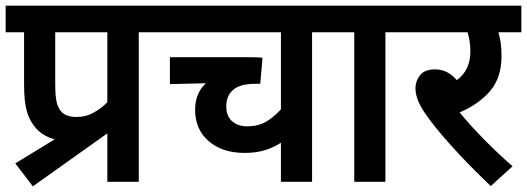

<svg xmlns="http://www.w3.org/2000/svg" viewBox="-20 -642 1861 678"><path d="M34 -65 173 -150Q133 -161 109 -187Q86 -212 75.5 -246.5Q65 -281 65 -344V-528H0V-622H558V-528H470V0H359V-171L96 16ZM359 -528H175V-350Q175 -302 180 -281.5Q185 -261 197 -247Q214 -229 250 -229Q284 -229 312 -245Q340 -261 359 -281Z M1170 -528H1082V0H972V-138Q946 -121 915 -111.5Q884 -102 844 -102Q765 -102 717 -143.5Q669 -185 669 -254Q669 -313 707 -348L580 -345V-440H855Q871 -440 886 -439.5Q901 -439 907 -438L899 -346H880Q828 -346 803.5 -325Q779 -304 779 -266Q779 -233 799 -214.5Q819 -196 853 -196Q892 -196 920 -212.5Q948 -229 972 -256V-528H545V-622H1170Z M1341 -528V0H1231V-528H1156V-622H1430V-528Z M1790 -55 1713 15Q1635 -59 1573.5 -127.5Q1512 -196 1481 -242Q1461 -272 1454 -292.5Q1447 -313 1447 -331Q1447 -355 1463 -376Q1479 -397 1517 -397Q1561 -397 1593 -359Q1641 -394 1641 -460Q1641 -497 1631 -528H1416V-622H1821V-528H1740Q1745 -512 1748 -491.5Q1751 -471 1751 -444Q1751 -368 1711 -321Q1671 -274 1603 -245Q1639 -201 1688.5 -150.5Q1738 -100 1790 -55Z"/></svg>

Font: Noto Sans SemiCondensed SemiBold
Style: Regular
Weight: 600
Width: 4
Designer: Monotype Design Team
Foundry: Monotype Imaging Inc.
Version: Version 2.013; ttfautohint (v1.8.4.7-5d5b)